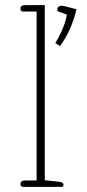

<svg xmlns="http://www.w3.org/2000/svg" viewBox="-20 -730 341 750"><path d="M60 -11Q60 -25 78 -25H123V-685H69Q65 -685 62.5 -688Q60 -691 60 -696Q60 -710 78 -710H155V-26L211 -20Q228 -18 228 -8Q228 0 221 0H69Q65 0 62.5 -3Q60 -6 60 -11ZM196 -562Q213 -589 225.5 -619.5Q238 -650 241 -673L210 -684Q204 -686 204 -692Q204 -701 210.5 -705Q217 -709 227 -707L279 -694Q258 -608 214 -550Z"/></svg>

Font: Maitree ExtraLight
Style: Regular
Weight: 275
Designer: CadsonDemak Team
Foundry: CadsonDemak
Version: Version 1.003